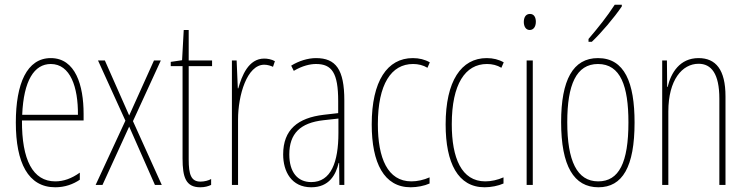

<svg xmlns="http://www.w3.org/2000/svg" viewBox="-20 -783 3161 813"><path d="M195 -537C94 -537 47 -429 47 -264C47 -94 99 10 214 10C255 10 290 -3 318 -22V-52C283 -27 249 -15 214 -15C119 -15 72 -106 73 -273H334V-301C334 -421 300 -537 195 -537ZM195 -512C278 -512 311 -414 310 -297H74C80 -442 125 -512 195 -512Z M511 -272 385 0H414L527 -247L636 0H665L543 -270L661 -527H632L527 -294L424 -527H395Z M829 -14C789 -14 779 -44 779 -108V-503H878V-527H779V-656H758L751 -528L703 -521V-503H753V-112C753 -32 767 10 828 10C847 10 861 6 874 0V-25C864 -19 846 -14 829 -14Z M1099 -535C1032 -535 1004 -462 989 -409H987L982 -527H962V0H988V-277C988 -380 1026 -509 1099 -509C1113 -509 1128 -504 1136 -500L1144 -524C1130 -532 1112 -535 1099 -535Z M1318 -537C1284 -537 1245 -525 1213 -505L1224 -483C1261 -505 1294 -512 1318 -512C1385 -512 1412 -475 1412 -355V-304L1351 -297C1241 -284 1179 -234 1179 -129C1179 -57 1214 10 1298 10C1374 10 1402 -43 1414 -93H1416L1417 0H1438V-358C1438 -489 1402 -537 1318 -537ZM1350 -274 1413 -281V-220C1413 -97 1382 -12 1298 -12C1240 -12 1205 -54 1205 -129C1205 -217 1251 -263 1350 -274Z M1719 10C1746 10 1777 4 1799 -6V-32C1774 -21 1747 -15 1722 -15C1621 -15 1580 -114 1580 -257C1580 -427 1637 -512 1729 -512C1751 -512 1772 -507 1790 -496L1800 -519C1779 -531 1755 -537 1728 -537C1620 -537 1554 -440 1554 -256C1554 -93 1606 10 1719 10Z M2032 10C2059 10 2090 4 2112 -6V-32C2087 -21 2060 -15 2035 -15C1934 -15 1893 -114 1893 -257C1893 -427 1950 -512 2042 -512C2064 -512 2085 -507 2103 -496L2113 -519C2092 -531 2068 -537 2041 -537C1933 -537 1867 -440 1867 -256C1867 -93 1919 10 2032 10Z M2224 -724C2204 -724 2198 -706 2198 -690C2198 -672 2206 -656 2223 -656C2239 -656 2249 -670 2249 -691C2249 -707 2243 -724 2224 -724ZM2236 -527H2210V0H2236Z M2613 -756V-763H2583C2549 -711 2517 -671 2472 -618V-606H2486C2525 -643 2580 -707 2613 -756ZM2667 -264C2667 -433 2625 -537 2512 -537C2406 -537 2356 -444 2356 -266C2356 -80 2410 10 2514 10C2616 10 2667 -77 2667 -264ZM2382 -266C2382 -424 2420 -512 2512 -512C2608 -512 2641 -418 2641 -265C2641 -94 2601 -15 2513 -15C2423 -15 2382 -102 2382 -266Z M2938 -537C2858 -537 2821 -474 2807 -415H2805L2804 -527H2784V0H2810V-311C2810 -445 2869 -513 2938 -513C2992 -513 3026 -471 3026 -365V0H3052V-375C3052 -488 3011 -537 2938 -537Z"/></svg>

Font: Noto Sans Arabic UI XCn Th
Style: Regular
Weight: 100
Width: 2
Designer: Monotype Design Team, Nadine Chahine and Nizar Qandah
Foundry: Monotype Imaging Inc.
Version: Version 2.010